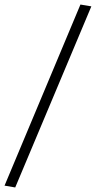

<svg xmlns="http://www.w3.org/2000/svg" viewBox="-74 -767 422 845"><path d="M-7 58 -54 50 280 -747 328 -739Z"/></svg>

Font: Nunito Sans 10pt Condensed Light
Style: Italic
Weight: 300
Width: 3
Italic angle: -9°
Designer: Vernon Adams
Foundry: Vernon Adams
Version: Version 3.101;gftools[0.9.27]